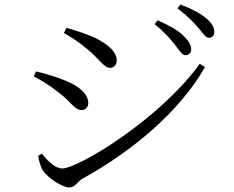

<svg xmlns="http://www.w3.org/2000/svg" viewBox="-20 -819 1040 853"><path d="M803.6 -573.8C818.3 -573.8 829.4 -583.4 829.4 -600C829.4 -619.3 819.3 -636.3 794.5 -660.8C771 -684.1 730.6 -707 680.3 -728.8L666.6 -711.5C709.2 -678.8 736.4 -646.1 757.6 -619.5C777.9 -594.1 788.2 -573.8 803.6 -573.8ZM287.9 13.8C314.1 13.8 324.3 -11.9 344.4 -24.1C565.3 -145.8 777 -320.8 890.5 -521L867.6 -535.8C687.6 -286.2 325.3 -70.6 257.4 -70.6C224.1 -70.6 193.1 -103.9 165.6 -136.1L149.6 -126.9C151.2 -112.1 159.8 -76.5 171.7 -59.9C193.6 -28.4 256.3 13.8 287.9 13.8ZM342.5 -330C361.6 -330 372.2 -345.3 372.2 -360.9C372.2 -399.1 334.6 -434.8 273.4 -459.7C228.2 -478.3 190.4 -489.4 140.2 -501.8L129.8 -479.7C171.4 -458.2 206.3 -435.5 244.2 -405.2C295.5 -366.2 311.8 -330 342.5 -330ZM469.3 -517.6C487.3 -517.6 498.5 -532.2 498.5 -550C498.5 -585.3 468.7 -617.7 401.1 -651.6C358 -670.5 312.3 -684.9 275 -695.3L263.9 -672.4C292.4 -656.8 334.9 -629 368.7 -600.2C421.7 -557.1 441.3 -517.6 469.3 -517.6ZM908.2 -651C922.7 -651 932.2 -660.9 932.2 -677C932.2 -698 920.9 -716.5 895.6 -738.4C870.9 -758.8 832.4 -780.2 781.4 -799.1L768.7 -781.8C813 -748.4 837 -723.1 859.3 -697.7C881.3 -672.7 891.9 -651 908.2 -651Z"/></svg>

Font: Source Han Serif TW VF
Style: Regular
Weight: 250
Designer: Ryoko NISHIZUKA 西塚涼子 (kana & ideographs); Frank Grießhammer (Latin, Greek & Cyrillic); Wenlong ZHANG 张文龙 (bopomofo); San
Foundry: Adobe
Version: Version 2.002;hotconv 1.1.0;makeotfexe 2.6.0